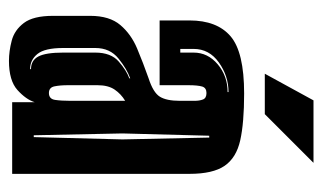

<svg xmlns="http://www.w3.org/2000/svg" viewBox="-162 -534 703 418"><g transform="rotate(90 189.0 -324.5)"><path d="M112 7Q91 7 68 1Q45 -5 29.5 -25.5Q14 -46 14 -89V-170Q14 -212 34 -235.5Q54 -259 85 -272Q116 -285 150 -297Q181 -307 190 -321.5Q199 -336 199 -365V-397Q199 -408 196 -415.5Q193 -423 182 -423Q171 -423 168 -414Q165 -404 165 -384V-321H24V-386Q24 -446 58.5 -475.5Q93 -505 183 -505Q247 -505 285 -496.5Q323 -488 340.5 -462.5Q358 -437 358 -386V0H202V-49Q196 -30 175.5 -11.5Q155 7 112 7ZM86 -366H94V-395Q94 -426 119.5 -447.5Q145 -469 180 -469V-471Q145 -471 115.5 -450Q86 -429 86 -395ZM274 -47H278L283 -240L279 -429H275L270 -240ZM130 -39V-41Q111 -41 102.5 -57Q94 -73 94 -111V-181Q94 -215 113.5 -232Q133 -249 150 -255V-257Q130 -250 107 -231.5Q84 -213 84 -181V-111Q84 -71 97 -55Q110 -39 130 -39ZM182 -80Q195 -80 197 -93.5Q199 -107 199 -127V-246Q184 -237 174.5 -223Q165 -209 165 -186V-121Q165 -104 167.5 -92Q170 -80 182 -80ZM140 -550 198 -656H334L228 -550Z"/></g></svg>

Font: Alumni Sans Inline One
Style: Regular
Weight: 400
Designer: Robert E. Leuschke
Foundry: Robert E. Leuschke
Version: Version 1.100; ttfautohint (v1.8.3)